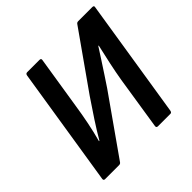

<svg xmlns="http://www.w3.org/2000/svg" viewBox="-168 -808 962 962"><g transform="rotate(-45 312.5 -327.5)"><path d="M50 0Q39 0 41 -12L141 -644Q143 -655 153 -655H240Q252 -655 250 -644L205 -360Q198 -313 187.5 -260.5Q177 -208 163 -156H166Q192 -201 224.5 -250.5Q257 -300 291 -350L499 -645Q502 -650 505.5 -652.5Q509 -655 515 -655H614Q627 -655 624 -644L524 -12Q522 0 513 0H425Q413 0 415 -12L459 -294Q467 -342 478 -393Q489 -444 501 -496H498Q480 -468 459 -435.5Q438 -403 417.5 -372Q397 -341 379 -314L165 -10Q162 -5 158.5 -2.5Q155 0 149 0Z"/></g></svg>

Font: Sofia Sans Semi Condensed
Style: Bold Italic
Weight: 700
Italic angle: -9°
Version: Version 4.100